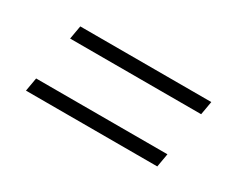

<svg xmlns="http://www.w3.org/2000/svg" viewBox="-48 -547 696 566"><g transform="rotate(30 300.0 -264.0)"><path d="M101 -386H547L539 -340H93ZM65 -188H512L504 -142H57Z"/></g></svg>

Font: Sarabun ExtraLight
Style: Italic
Weight: 275
Italic angle: -10°
Designer: Suppakit Chalermlarp | Katatrad Co.,Ltd.
Foundry: Cadson Demak Co.,Ltd.
Version: Version 1.000; ttfautohint (v1.6)